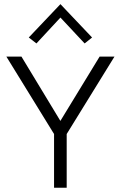

<svg xmlns="http://www.w3.org/2000/svg" viewBox="-20 -884 570 904"><path d="M10 -617.5H81L273.5 -299.5H255L449 -617.5H519L294 -253V0H234.5V-253ZM151.5 -679.5 115.5 -707.5 264.5 -864.5 413.5 -707.5 378.5 -679.5 254.5 -812H274.5Z"/></svg>

Font: Karla Light
Style: Regular
Weight: 300
Designer: Jonathan Pinhorn
Version: Version 2.004;gftools[0.9.33]